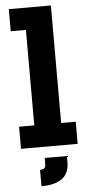

<svg xmlns="http://www.w3.org/2000/svg" viewBox="-65 -826 500 1082"><g transform="rotate(-5 185.0 -285.0)"><path d="M266 -125H348.5V0H28V-125H114V-665H28V-790H266ZM156.5 63H282V99Q282 160 242.2 190Q202.5 220 124.5 220V127.5Q141 127.5 148.8 120.8Q156.5 114 156.5 99Z"/></g></svg>

Font: Hepta Slab ExtraLight
Style: Bold
Weight: 700
Version: Version 1.102